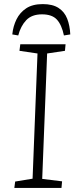

<svg xmlns="http://www.w3.org/2000/svg" viewBox="-20 -917 363 937"><path d="M163 -656 75 -669 79 -701H300L297 -669L210 -656L186 -44L283 -32L280 0H50L54 -31L139 -45ZM292 -744Q281 -796 257.5 -821.5Q234 -847 185 -847Q135 -847 108 -818.5Q81 -790 69 -744L40 -749Q44 -789 60.5 -822.5Q77 -856 108 -876.5Q139 -897 189 -897Q237 -897 266 -878Q295 -859 308 -825.5Q321 -792 323 -749Z"/></svg>

Font: Literata ExtraLight
Style: Italic
Weight: 250
Italic angle: -2°
Designer: Latin by Veronika Burian and Jose Scaglione. Greek by Irene Vlachou. Cyrillic by Vera Evstafieva
Foundry: TypeTogether
Version: Version 3.002